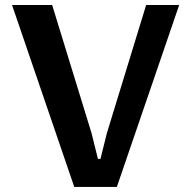

<svg xmlns="http://www.w3.org/2000/svg" viewBox="-20 -735 752 755"><path d="M554.7 -715.3H684.6L439.5 0H272L27.3 -715.3H185.1L339.8 -211.9L365.2 -109.9H375L400.4 -211.9Z"/></svg>

Font: Proza Libre
Style: SemiBold
Weight: 600
Designer: Jasper de Waard
Foundry: Jasper de Waard
Version: Version 1.000; ttfautohint (v1.4.1.8-43bc) -l 8 -r 50 -G 200